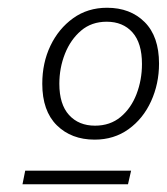

<svg xmlns="http://www.w3.org/2000/svg" viewBox="-20 -686 430 495"><path d="M224 -326Q164 -326 126.5 -363Q89 -400 89 -470Q89 -524 110 -568Q131 -612 168.5 -639Q206 -666 256 -666Q316 -666 353 -629Q390 -592 390 -522Q390 -470 369.5 -425Q349 -380 311.5 -353Q274 -326 224 -326ZM225 -362Q264 -362 291 -384.5Q318 -407 332 -443.5Q346 -480 346 -521Q346 -575 321.5 -602.5Q297 -630 255 -630Q216 -630 189 -607Q162 -584 147.5 -547.5Q133 -511 133 -470Q133 -417 158 -389.5Q183 -362 225 -362ZM38 -211 45 -246H318L310 -211Z"/></svg>

Font: Work Sans Light
Style: Italic
Weight: 300
Italic angle: -13°
Designer: Wei Huang
Foundry: Wei Huang
Version: Version 2.010; ttfautohint (v1.8.3)